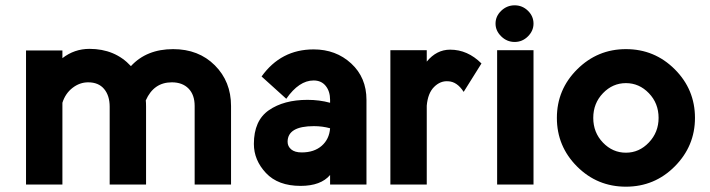

<svg xmlns="http://www.w3.org/2000/svg" viewBox="-20 -695 2673 723"><path d="M215 -505V-476Q260 -511 317 -511Q413 -511 473 -446Q532 -510 632 -510Q728 -510 789 -449Q850 -388 850 -296V0H713V-296Q713 -338 690 -361.5Q667 -385 627 -385Q559 -385 529 -317Q530 -309 530 -293V0H393V-293Q393 -335 372 -360Q351 -385 312 -385Q280 -385 253 -364Q226 -343 215 -308V0H78V-505Z M1058 -323 965 -407Q1038 -509 1161 -509Q1245 -509 1302.5 -456Q1360 -403 1360 -319V0H1223V-36Q1188 5 1112 5Q1027 5 981.5 -43.5Q936 -92 936 -153Q936 -241 992.5 -280Q1049 -319 1138 -319Q1183 -319 1223 -308V-319Q1223 -351 1206.5 -371.5Q1190 -392 1161 -392Q1106 -392 1058 -323ZM1162 -220Q1063 -220 1063 -161Q1063 -144 1076.5 -132.5Q1090 -121 1116 -121Q1163 -121 1191.5 -146Q1220 -171 1223 -212Q1194 -220 1162 -220Z M1587 -506V-463Q1624 -508 1675 -508Q1741 -508 1793 -456L1726 -349Q1701 -388 1667 -389Q1638 -391 1614.5 -367.5Q1591 -344 1587 -297V0H1450V-506Z M1846 -606Q1846 -634 1867.5 -654.5Q1889 -675 1918 -675Q1947 -675 1968 -654.5Q1989 -634 1989 -606Q1989 -579 1968 -558Q1947 -537 1918 -537Q1889 -537 1867.5 -558Q1846 -579 1846 -606ZM1852 0V-506H1989V0Z M2597 -251Q2597 -145 2521 -68.5Q2445 8 2337 8Q2229 8 2153 -68Q2077 -144 2077 -251Q2077 -358 2153.5 -434Q2230 -510 2337 -510Q2445 -510 2521 -434Q2597 -358 2597 -251ZM2460 -251Q2460 -306 2423.5 -344Q2387 -382 2337 -382Q2287 -382 2250.5 -344Q2214 -306 2214 -251Q2214 -196 2250.5 -158Q2287 -120 2337 -120Q2387 -120 2423.5 -158.5Q2460 -197 2460 -251Z"/></svg>

Font: LilGrotesk Bold
Style: Regular
Weight: 700
Designer: BSozoo
Foundry: BSozoo
Version: Version 1.001;PS 001.001;hotconv 1.0.70;makeotf.lib2.5.58329